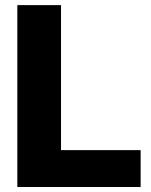

<svg xmlns="http://www.w3.org/2000/svg" viewBox="-20 -748 605 768"><path d="M49.3 0V-727.5H224.1V-147.5H542.5V0Z"/></svg>

Font: Inter 28pt ExtraBold
Style: Regular
Weight: 800
Designer: Rasmus Andersson
Foundry: rsms
Version: Version 4.001;git-66647c0bb